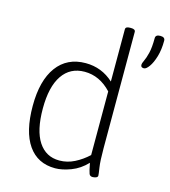

<svg xmlns="http://www.w3.org/2000/svg" viewBox="-112 -842 831 938"><g transform="rotate(15 303.5 -373.0)"><path d="M253 6Q164 6 116.5 -62.5Q69 -131 69 -261Q69 -389 120.5 -459Q172 -529 266 -529Q347 -529 407 -474V-738Q407 -752 429 -752H435Q457 -752 457 -738V-150Q457 -85 462 -53Q467 -21 467 -14Q467 -7 459 -3.5Q451 0 441 0Q428 0 423.5 -11Q419 -22 411 -64Q376 -27 332 -10.5Q288 6 253 6ZM263 -36Q303 -36 339.5 -54.5Q376 -73 407 -102V-424Q348 -487 272 -487Q199 -487 159.5 -429Q120 -371 120 -261Q120 -150 157.5 -93Q195 -36 263 -36ZM546 -578Q530 -578 530 -591Q530 -600 537.5 -615Q545 -630 552 -658.5Q559 -687 559 -734Q559 -752 583 -752Q607 -752 607 -734Q607 -688 596.5 -653Q586 -618 571.5 -598Q557 -578 546 -578Z"/></g></svg>

Font: Asap ExtraLight
Style: Regular
Weight: 200
Designer: Pablo Cosgaya
Foundry: Omnibus-Type
Version: Version 3.001; ttfautohint (v1.8.4.7-5d5b)